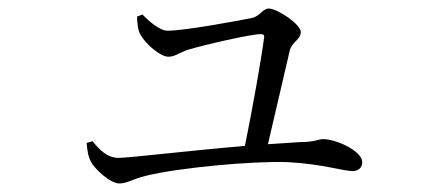

<svg xmlns="http://www.w3.org/2000/svg" viewBox="-20 -475 1040 450"><path d="M183 -140C185 -118 187 -108 193 -96C202 -79 238 -45 260 -45C278 -45 292 -56 322 -63C399 -82 572 -98 654 -95C733 -91 786 -74 806 -74C820 -74 829 -82 829 -95C829 -121 768 -149 737 -149C728 -149 717 -142 684 -142L608 -137L659 -356C664 -377 685 -382 685 -400C685 -418 630 -455 610 -455C596 -455 589 -437 571 -433C537 -426 411 -403 373 -403C354 -403 328 -426 314 -441L301 -436C302 -423 302 -407 309 -394C322 -371 356 -342 375 -342C391 -342 404 -354 423 -359C459 -370 568 -395 591 -395C597 -395 600 -393 599 -387C593 -339 571 -216 554 -133C423 -122 283 -105 258 -105C231 -105 212 -125 197 -144Z"/></svg>

Font: Kiri Minchoo Light
Style: Regular
Weight: 300
Designer: Ryoko NISHIZUKA 西塚涼子 (kana & ideographs); Frank Grießhammer (Latin, Greek & Cyrillic);
akenotsuki.com/eyeben/fonts/ (U+
Foundry: Adobe
akenotsuki.com/eyeben/fonts/
Version: Version 4.002;hotconv 1.0.119;makeotfexe 2.5.65604